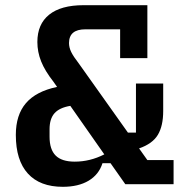

<svg xmlns="http://www.w3.org/2000/svg" viewBox="-20 -710 725 740"><path d="M124 -548Q124 -617 169.5 -653.5Q215 -690 302 -690H548V-486H443V-597H309Q246 -597 246 -544Q246 -527 254.5 -509.5Q263 -492 284 -465L473 -199H504V-388H609V-282Q609 -225 588.5 -190.5Q568 -156 516 -138L548 -93H649V0H463L406 -81H375Q361 -37 321.5 -13.5Q282 10 222 10Q134 10 87.5 -41Q41 -92 41 -190Q41 -267 80 -312.5Q119 -358 200 -375L186 -395Q153 -437 138.5 -473.5Q124 -510 124 -548ZM268 -87Q327 -87 382 -115L251 -302Q209 -295 190 -273.5Q171 -252 171 -212V-183Q171 -134 194.5 -110.5Q218 -87 268 -87Z"/></svg>

Font: Mozilla Headline BETA SemiBold
Style: Regular
Weight: 600
Designer: Studio DRAMA
Foundry: Studio DRAMA
Version: Version 0.100